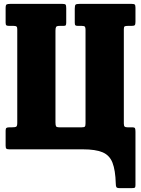

<svg xmlns="http://www.w3.org/2000/svg" viewBox="-20 -770 728 990"><path d="M266 -139.5Q266 -124 269 -118.8Q272 -113.5 287.5 -113.5H401.5Q414.5 -113.5 417.8 -117.5Q421 -121.5 421 -135V-616.5Q421 -628 417.8 -632.2Q414.5 -636.5 402 -636.5H382Q372 -636.5 368.8 -639.5Q365.5 -642.5 365.5 -653.5V-725Q365.5 -742 369.8 -746Q374 -750 390.5 -750H658.5Q671 -750 674.8 -746.5Q678.5 -743 678.5 -730V-657.5Q678.5 -644 674.8 -640.2Q671 -636.5 658 -636.5H639Q627 -636.5 622.8 -634Q618.5 -631.5 618.5 -619.5V-133Q618.5 -121 622.8 -117.2Q627 -113.5 638 -113.5H661Q674 -113.5 676.2 -108.5Q678.5 -103.5 678.5 -90.5V184.5Q678.5 195.5 674.8 197.8Q671 200 659.5 200H596.5Q582.5 200 579.8 194.2Q577 188.5 577 176.5Q575 107.5 560 69Q545 30.5 508.8 15.2Q472.5 0 407.5 0H29Q17 0 13 -3.2Q9 -6.5 9 -19V-96.5Q9 -107 13 -110.2Q17 -113.5 28.5 -113.5H41.5Q58 -113.5 63.5 -116.8Q69 -120 69 -136.5V-619.5Q69 -630 65.2 -633.2Q61.5 -636.5 50.5 -636.5H28.5Q18 -636.5 13.5 -639Q9 -641.5 9 -652.5V-728Q9 -744 14 -747Q19 -750 34 -750H301.5Q315 -750 318.2 -746Q321.5 -742 321.5 -728V-654.5Q321.5 -644 319.2 -640.2Q317 -636.5 307 -636.5H287Q272.5 -636.5 269.2 -631Q266 -625.5 266 -611.5Z"/></svg>

Font: Besley* Condensed Heavy
Style: Regular
Weight: 800
Width: 3
Designer: Owen Earl
Foundry: indestructible type*
Version: Version 3.000; ttfautohint (v1.8.3)